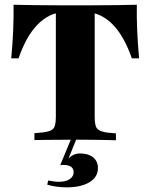

<svg xmlns="http://www.w3.org/2000/svg" viewBox="-20 -591 634 809"><path d="M284.7 -2.4Q257.3 -2.4 227.8 -2Q198.4 -1.6 171.8 -1.6Q145.2 -1.6 125 -0.8V-29.8L161.3 -33.1Q194.4 -37.1 204.8 -49.2Q215.3 -61.3 215.3 -98.4V-201.6H379V-98.4Q379 -61.3 389.1 -49.2Q399.2 -37.1 431.5 -32.3L468.5 -29V0Q448.4 -0.8 421.8 -1.2Q395.2 -1.6 366.1 -2Q337.1 -2.4 308.9 -2.4H296.8ZM252.4 -539.5Q219.4 -539.5 190.7 -525.8Q162.1 -512.1 137.5 -486.7Q112.9 -461.3 93.1 -425.4Q73.4 -389.5 58.1 -345.2H27.4Q33.1 -405.6 35.5 -462.1Q37.9 -518.5 37.1 -571Q71.8 -570.2 121.8 -569.4Q171.8 -568.5 246 -568.5H347.6Q422.6 -568.5 472.2 -569.4Q521.8 -570.2 556.5 -571Q555.6 -518.5 558.1 -462.1Q560.5 -405.6 566.1 -345.2H535.5Q520.2 -389.5 500.4 -425.4Q480.6 -461.3 456 -486.7Q431.5 -512.1 402.8 -525.8Q374.2 -539.5 341.1 -539.5ZM215.3 -201.6V-551.6H379V-201.6ZM260.5 198.4Q238.7 198.4 216.5 195.2Q194.4 191.9 179 187.1L183.1 169.4Q193.5 171.8 205.6 173.4Q217.7 175 228.2 175Q257.3 175 273.8 163.7Q290.3 152.4 290.3 134.7Q290.3 119.4 279.4 111.7Q268.5 104 247.6 104Q244.4 104 240.7 104Q237.1 104 233.9 104.8L284.7 -18.5H307.3L268.5 77.4Q279 66.1 291.1 60.9Q303.2 55.6 316.9 55.6Q352.4 55.6 372.6 72.2Q392.7 88.7 392.7 117.7Q392.7 154.8 357.3 176.6Q321.8 198.4 260.5 198.4Z"/></svg>

Font: Playfair 5pt SemiExpanded Light Black
Style: Regular
Weight: 900
Version: Version 2.203